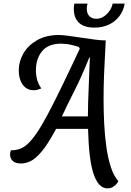

<svg xmlns="http://www.w3.org/2000/svg" viewBox="-20 -884 726 1064"><path d="M576 160Q550 160 530.5 139Q511 118 497.5 76.5Q484 35 477 -27Q470 -89 468 -170H291Q246 -86 211.5 -45Q177 -4 149.5 9Q122 22 98 22Q64 22 50 7.5Q36 -7 36 -27Q36 -35 37.5 -40.5Q39 -46 40 -51Q66 -51 88.5 -58.5Q111 -66 133.5 -86.5Q156 -107 182.5 -145.5Q209 -184 242.5 -246.5Q276 -309 320 -399.5Q364 -490 422 -614L417 -624Q402 -629 374.5 -635.5Q347 -642 318 -642Q248 -642 213.5 -600.5Q179 -559 179 -494Q179 -467 186 -441.5Q193 -416 209 -394Q200 -390 189 -387Q178 -384 166 -384Q140 -384 121.5 -398.5Q103 -413 93.5 -438Q84 -463 84 -495Q84 -543 109.5 -587.5Q135 -632 185 -661Q235 -690 307 -690Q326 -690 359.5 -685.5Q393 -681 432 -675Q471 -669 506.5 -664.5Q542 -660 566 -660Q565 -632 562 -581.5Q559 -531 556.5 -467Q554 -403 554 -333Q554 -265 557.5 -196.5Q561 -128 570 -66Q579 -4 595 44Q611 92 636 120Q630 132 620.5 141Q611 150 600 155Q589 160 576 160ZM323 -239H467Q467 -267 468.5 -319.5Q470 -372 473 -437Q476 -502 478 -566H475Q434 -463 392 -380Q350 -297 323 -239ZM504 -731Q446 -731 417.5 -758Q389 -785 389 -835Q389 -849 392 -864H465Q462 -854 461.5 -848Q461 -842 461 -837Q461 -818 467.5 -805.5Q474 -793 486 -786.5Q498 -780 514 -780Q537 -780 556 -793Q575 -806 588 -825.5Q601 -845 604 -864H671Q664 -823 640.5 -793Q617 -763 582 -747Q547 -731 504 -731Z"/></svg>

Font: Sansita Swashed Light Light
Style: Regular
Weight: 300
Version: Version 1.003